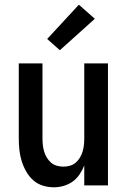

<svg xmlns="http://www.w3.org/2000/svg" viewBox="-20 -790 540 818"><path d="M209 8Q185 8 161.5 0.5Q138 -7 120.5 -23Q103 -39 91 -60.5Q79 -82 72 -105Q65 -128 62.5 -152Q60 -176 60 -200V-520H161V-200Q161 -186 162.5 -172Q164 -158 168 -144.5Q172 -131 179.5 -118.5Q187 -106 197.5 -97Q208 -88 222 -84Q236 -80 250 -80Q264 -80 278 -84Q292 -88 302.5 -97Q313 -106 320.5 -118.5Q328 -131 332 -144.5Q336 -158 337.5 -172Q339 -186 339 -200V-520H440V0H339V-85Q331 -65 319 -47Q307 -29 289.5 -16.5Q272 -4 251 2Q230 8 209 8ZM235 -576 181 -624 316 -770 384 -710Z"/></svg>

Font: Zed Mono Semibold
Style: Regular
Weight: 600
Monospace: yes
Designer: Belleve Invis
Foundry: Belleve Invis
Version: Version 1.0.0; ttfautohint (v1.8.4)